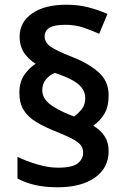

<svg xmlns="http://www.w3.org/2000/svg" viewBox="-20 -785 535 813"><path d="M62 -392Q62 -438 83 -468Q104 -498 131 -515Q99 -535 81 -563Q63 -591 63 -629Q63 -691 116 -728Q169 -765 260 -765Q312 -765 354 -754Q396 -743 435 -726L400 -642Q366 -657 332 -668.5Q298 -680 256 -680Q210 -680 189.5 -667.5Q169 -655 169 -631Q169 -605 195 -587Q221 -569 283 -545Q355 -517 397.5 -479Q440 -441 440 -382Q440 -332 421 -301.5Q402 -271 375 -253Q406 -234 423 -208Q440 -182 440 -145Q440 -74 382 -33Q324 8 224 8Q170 8 129 -1.5Q88 -11 54 -29V-121Q90 -103 137.5 -89Q185 -75 225 -75Q287 -75 309.5 -93.5Q332 -112 332 -137Q332 -155 324 -167.5Q316 -180 292.5 -193.5Q269 -207 222 -226Q171 -246 135 -267.5Q99 -289 80.5 -318.5Q62 -348 62 -392ZM159 -403Q159 -371 188 -346.5Q217 -322 282 -296L294 -292Q311 -304 326 -322.5Q341 -341 341 -369Q341 -390 330 -408Q319 -426 291.5 -442.5Q264 -459 213 -476Q192 -469 175.5 -450Q159 -431 159 -403Z"/></svg>

Font: Noto Sans NKo Unjoined SemiBold
Style: Regular
Weight: 600
Designer: Monotype Design Team
Foundry: Monotype Imaging Inc.
Version: Version 2.004